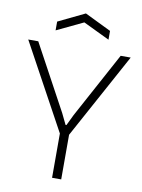

<svg xmlns="http://www.w3.org/2000/svg" viewBox="-100 -1008 798 1076"><g transform="rotate(10 299.0 -470.0)"><path d="M273 -252 7 -740H64L266 -367L296 -305H301L331 -367L533 -740H590L325 -254V0H273ZM149 -867 300 -940 450 -867V-817L300 -889L149 -817Z"/></g></svg>

Font: Encode Sans Normal
Style: ExtraLight
Weight: 200
Designer: Pablo Impallari, Andres Torresi
Foundry: Pablo Impallari, Andres Torresi
Version: Version 1.000; ttfautohint (v1.00) -l 8 -r 50 -G 200 -x 14 -